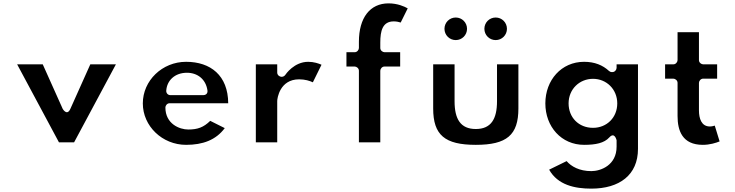

<svg xmlns="http://www.w3.org/2000/svg" viewBox="-20 -870 4367 1140"><path d="M233.8 -488H81.8L330 -25H420L668.2 -488H516.2L397.8 -223.8C377.6 -178.6 352.2 -223.8 352.2 -223.8Z M1335 -257C1334.1 -422.1 1229.9 -503 1085 -503C943 -503 828 -391.4 828 -256C828 -121.7 943 -10 1085 -10C1184 -10 1261.8 -38.5 1314.5 -109.3L1228.2 -152.5C1188.6 -113.7 1153.1 -101 1098 -101C1045.6 -101 962 -134.4 962 -232C962 -242.7 971.9 -257 987 -257ZM992 -305C975.5 -305 966.2 -318.7 967.1 -331.6C970.9 -391.7 1017.6 -438 1090 -438C1152.9 -438 1202 -399.5 1211.7 -333.7C1215.1 -310.8 1196.8 -305 1187 -305Z M1499 -25H1626V-270C1626 -286.6 1641.5 -399 1756 -399C1791.5 -399 1819.2 -390 1837.6 -381.3L1889 -485.6C1872.4 -493.1 1843.6 -503 1810 -503C1726.4 -503 1676.3 -429.1 1673.8 -425.2C1669.8 -419.2 1661.7 -414 1653 -414H1651C1640.3 -414 1626 -423.9 1626 -439V-488H1499Z M2111 -585C2111 -574.3 2101.1 -560 2086 -560H2037V-475H2086C2096.7 -475 2111 -465.1 2111 -450V-25H2238V-450C2238 -460.7 2247.9 -475 2263 -475H2356V-560H2263C2252.3 -560 2238 -569.9 2238 -585V-617C2238 -685.9 2250.8 -743 2318 -743C2334.1 -743 2347.4 -739.9 2359.1 -736.2L2400.8 -820.3C2380.8 -831.8 2340 -850 2287 -850C2176.9 -850 2111 -764.6 2111 -622Z M2686 -766C2648.8 -766 2619 -736.2 2619 -699C2619 -661.8 2648.8 -632 2686 -632C2723.2 -632 2753 -661.8 2753 -699C2753 -736.2 2723.2 -766 2686 -766ZM2923 -766C2885.8 -766 2856 -736.2 2856 -699C2856 -661.8 2885.8 -632 2923 -632C2960.2 -632 2990 -661.8 2990 -699C2990 -736.2 2960.2 -766 2923 -766ZM2552 -488V-226C2552 -68.1 2621.1 -10 2805 -10C2988.9 -10 3058 -68.1 3058 -226V-488H2931V-269C2931 -163.4 2895.8 -104 2805 -104C2714.2 -104 2679 -163.4 2679 -269V-488Z M3240.5 137.4C3291.7 228.6 3392.8 250 3491 250C3657.5 250 3768 169.4 3768 14V-488H3641V-467C3641 -456.3 3631.1 -442 3616 -442H3613C3606.7 -442 3600.6 -444.4 3596 -448.7C3558.7 -483.3 3510.5 -503 3448 -503C3313.3 -503 3218 -394.4 3218 -256C3218 -117.7 3313.2 -10 3448 -10C3516.8 -10 3567.5 -20.6 3597.5 -53.8C3629.9 -89.7 3641 -37 3641 -37V1C3641 110.8 3547.2 146 3491 146C3419.9 146 3372 118.5 3344.3 86.6ZM3356 -256C3356 -340.7 3420.8 -402 3501 -402C3580.4 -402 3645 -340.6 3645 -256C3645 -172.8 3583.4 -111 3501 -111C3415.7 -111 3356 -173.1 3356 -256Z M4003 -513C4003 -502.3 3993.1 -488 3978 -488H3929V-403H3978C3988.7 -403 4003 -393.1 4003 -378V-181C4003 -94.9 4030.9 -10 4153 -10C4194.7 -10 4231.1 -21.6 4252.7 -30.4L4223.9 -124.2C4218.2 -122.2 4205.8 -119 4195 -119C4144.6 -119 4130 -166.6 4130 -215V-378C4130 -388.7 4139.9 -403 4155 -403H4238V-488H4155C4144.3 -488 4130 -497.9 4130 -513V-679H4003Z"/></svg>

Font: Hussar Ekologiczny
Style: Regular
Weight: 400
Foundry: Cannot Into Space Fonts
Version: Version 0.97